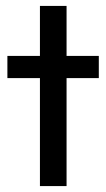

<svg xmlns="http://www.w3.org/2000/svg" viewBox="-20 -629 359 649"><path d="M115 -365V0H205V-365H314V-440H205V-609H115V-440H5V-365Z"/></svg>

Font: Glacial Indifference
Style: Medium
Weight: 500
Version: Version 1.001